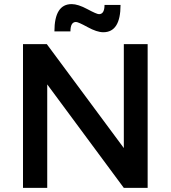

<svg xmlns="http://www.w3.org/2000/svg" viewBox="-20 -915 832 935"><path d="M350 -808Q323 -808 323 -762H245Q245 -895 329 -895Q360 -895 405.5 -870.5Q451 -846 462 -846Q489 -846 489 -891H567Q567 -758 483 -758Q452 -758 406.5 -783Q361 -808 350 -808ZM583 -700H699V0H583L210 -504V0H92V-700H208L583 -194Z"/></svg>

Font: Montserrat-Arabic
Style: Regular
Weight: 400
Designer: Mohamed Gaber
Foundry: Kief Type Foundry
Version: Version 5.008;PS 005.008;hotconv 1.0.88;makeotf.lib2.5.64775